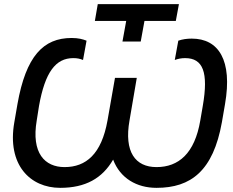

<svg xmlns="http://www.w3.org/2000/svg" viewBox="-20 -895 1121 925"><path d="M270 10C392 10 473 -36 525 -126C559 -36 639 10 734 10C900 10 1007 -72 1049 -306L1064 -393C1101 -605 1033 -709 904 -709C881 -709 859 -706 839 -699L822 -606C838 -612 854 -615 872 -615C958 -615 985 -547 957 -385L945 -315C918 -155 840 -90 734 -90C632 -90 577 -163 604 -315L639 -520H534L498 -315C469 -152 394 -90 291 -90C196 -90 130 -157 157 -315L168 -385C197 -547 248 -615 333 -615C352 -615 366 -612 380 -606L397 -699C379 -706 358 -712 325 -712C189 -712 105 -625 64 -393L49 -306C13 -101 125 10 270 10ZM570 -695H658L676 -794H827L842 -875H451L437 -794H588Z"/></svg>

Font: Fixel Display 20240404 Medium
Style: Italic
Weight: 500
Italic angle: -10°
Designer: AlfaBravo + MacPaw
Foundry: Kyrylo Tkachov, Marchela Mozhyna, Serhii Makarenko, Maria Weinstein, Zakhar Kryvoshyya
Version: Version 1.211;Glyphs 3.2 (3225)